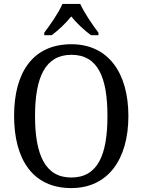

<svg xmlns="http://www.w3.org/2000/svg" viewBox="-20 -951 729 981"><path d="M206 -784V-771H244C279 -797 316 -832 344 -867C372 -832 410 -797 445 -771H483V-784C454 -822 410 -886 390 -931H299C280 -886 235 -822 206 -784ZM344 10C532 10 636 -137 636 -358C636 -580 532 -725 345 -725C147 -725 52 -580 52 -359C52 -137 147 10 344 10ZM344 -44C211 -44 159 -160 159 -358C159 -556 211 -671 345 -671C480 -671 529 -556 529 -358C529 -160 480 -44 344 -44Z"/></svg>

Font: Noto Serif Devanagari SemiCondensed
Style: Regular
Weight: 400
Width: 4
Designer: Universal Thirst, Indian Type Foundry and the Monotype Design Team
Foundry: Monotype Imaging Inc.
Version: Version 2.004